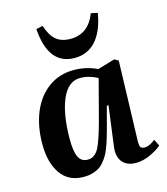

<svg xmlns="http://www.w3.org/2000/svg" viewBox="-118 -878 853 983"><g transform="rotate(-15 309.0 -386.5)"><path d="M317.9 -585.9Q178.7 -585.9 165 -779.8L200.2 -787.1Q217.8 -732.4 246.3 -709.2Q274.9 -686 321.8 -686Q417.5 -686 455.1 -786.1L490.2 -778.8Q483.9 -737.8 470.9 -704.1Q458 -670.4 437.3 -643.3Q416.5 -616.2 386 -601.1Q355.5 -585.9 317.9 -585.9ZM530.8 -515.1 518.1 -94.2Q517.1 -70.3 522.2 -60.5Q527.3 -50.8 543.9 -50.8Q569.8 -50.8 601.1 -76.2L618.2 -41Q596.7 -21.5 557.9 -3.7Q519 14.2 481.9 14.2Q434.1 14.2 409.9 -14.6Q385.7 -43.5 393.1 -97.2L420.9 -307.1L412.1 -308.1L379.9 -187Q372.1 -159.2 366.2 -139.9Q360.4 -120.6 351.6 -97.7Q342.8 -74.7 333.7 -59.8Q324.7 -44.9 311.8 -29.5Q298.8 -14.2 283.7 -5.4Q268.6 3.4 248.8 8.8Q229 14.2 205.1 14.2Q124.5 14.2 83.3 -44.9Q42 -104 42 -201.2Q42 -295.4 72 -369.1Q102.1 -442.9 159.9 -485.4Q217.8 -527.8 294.9 -527.8Q359.9 -527.8 418.9 -500L509.8 -526.9ZM246.1 -65.9Q262.2 -65.9 273.9 -72Q285.6 -78.1 296.1 -90.8Q306.6 -103.5 316.9 -129.9Q327.1 -156.2 337.4 -189.7Q347.7 -223.1 361.8 -277.8L408.2 -455.1Q362.8 -480 315.9 -480Q252.9 -480 219.2 -403.3Q185.5 -326.7 184.1 -196.8Q183.6 -127 198.2 -96.4Q212.9 -65.9 246.1 -65.9Z"/></g></svg>

Font: Literata SemiBold
Style: Italic
Weight: 650
Italic angle: -2.39999°
Designer: Latin by Veronika Burian and Jose Scaglione. Greek by Irene Vlachou. Cyrillic by Vera Evstafieva
Foundry: TypeTogether
Version: Version 3.021